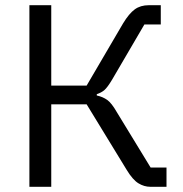

<svg xmlns="http://www.w3.org/2000/svg" viewBox="-20 -718 702 738"><path d="M93 -698H177V-389H313L453 -628Q476 -666 498 -682Q520 -698 552 -698H598V-624H535L411 -412Q393 -382 381.5 -372Q370 -362 352 -356V-351Q375 -346 392 -334Q409 -322 429 -287L559 -74H620V0H558Q534 0 512 -13.5Q490 -27 467 -65L313 -317H177V0H93Z"/></svg>

Font: IBMPlexSans
Style: Regular
Weight: 400
Designer: Mike Abbink, Paul van der Laan, Pieter van Rosmalen
Foundry: Bold Monday
Version: Version 3.1